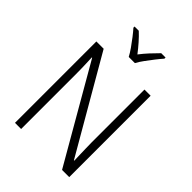

<svg xmlns="http://www.w3.org/2000/svg" viewBox="-267 -1069 1191 1191"><g transform="rotate(45 329.0 -473.5)"><path d="M567 0H504L144 -624H141Q142 -600 143 -574.5Q144 -549 144.5 -522Q145 -495 145 -466V0H91V-714H155L514 -94H517Q516 -117 515.5 -144Q515 -171 514 -199Q513 -227 513 -251V-714H567ZM301 -788Q289 -811 270 -838Q251 -865 230.5 -891.5Q210 -918 193 -937V-947H230Q254 -925 280 -895.5Q306 -866 328 -837Q351 -867 376 -894Q401 -921 427 -947H465V-937Q448 -918 427 -891Q406 -864 386.5 -837.5Q367 -811 355 -788Z"/></g></svg>

Font: Noto Sans Hebrew SemiCondensed Light
Style: Regular
Weight: 300
Width: 4
Designer: Monotype Design Team
Foundry: Monotype Imaging Inc.
Version: Version 2.003